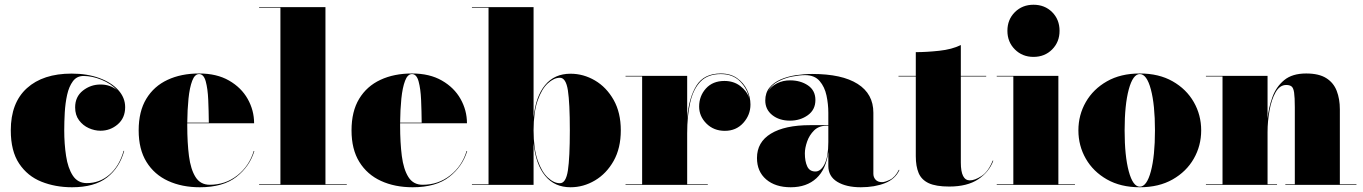

<svg xmlns="http://www.w3.org/2000/svg" viewBox="-20 -780 5752 810"><path d="M504 -143.5Q484.5 -72.5 431.5 -31.2Q378.5 10 284 10Q213.5 10 154.8 -13.5Q96 -37 60.8 -89.8Q25.5 -142.5 25.5 -230Q25.5 -346.5 93.5 -408Q161.5 -469.5 282 -469.5Q348 -469.5 399 -450.8Q450 -432 479 -400Q508 -368 508 -328Q508 -282.5 476.8 -255.5Q445.5 -228.5 404 -228.5Q379 -228.5 354.5 -239.5Q330 -250.5 313.5 -272.5Q297 -294.5 297 -327Q297 -372 329.8 -397.8Q362.5 -423.5 404 -423.5Q445 -423.5 474 -399.5Q448 -427.5 408.2 -443.5Q368.5 -459.5 332.5 -459.5Q304 -459.5 287.5 -437.2Q271 -415 263.2 -380Q255.5 -345 253.2 -305.2Q251 -265.5 251 -230Q251 -173 258.8 -122Q266.5 -71 287.2 -39.2Q308 -7.5 346 -7.5Q400.5 -7.5 442 -43.5Q483.5 -79.5 501.5 -143.5Z M1053 -143Q1033.5 -78 977.5 -34Q921.5 10 823 10Q747.5 10 689.2 -16.8Q631 -43.5 598 -96.8Q565 -150 565 -230Q565 -310 597.2 -363.2Q629.5 -416.5 687 -443.2Q744.5 -470 820 -470Q894.5 -470 946.2 -440.2Q998 -410.5 1025 -362.5Q1052 -314.5 1052 -260H770Q770 -255 770 -250Q770 -178 777.2 -121.8Q784.5 -65.5 805 -33Q825.5 -0.5 865 -0.5Q931 -0.5 981.2 -40Q1031.5 -79.5 1050.5 -143ZM820 -467.5Q801.5 -467.5 790.8 -439Q780 -410.5 775.2 -363.8Q770.5 -317 770 -262.5H861Q860.5 -311.5 858.5 -358.5Q856.5 -405.5 848 -436.5Q839.5 -467.5 820 -467.5Z M1073 -2.5H1163V-747.5H1073V-750H1353V-2.5H1443V0H1073Z M1951 -143Q1931.5 -78 1875.5 -34Q1819.5 10 1721 10Q1645.5 10 1587.2 -16.8Q1529 -43.5 1496 -96.8Q1463 -150 1463 -230Q1463 -310 1495.2 -363.2Q1527.5 -416.5 1585 -443.2Q1642.5 -470 1718 -470Q1792.5 -470 1844.2 -440.2Q1896 -410.5 1923 -362.5Q1950 -314.5 1950 -260H1668Q1668 -255 1668 -250Q1668 -178 1675.2 -121.8Q1682.5 -65.5 1703 -33Q1723.5 -0.5 1763 -0.5Q1829 -0.5 1879.2 -40Q1929.5 -79.5 1948.5 -143ZM1718 -467.5Q1699.5 -467.5 1688.8 -439Q1678 -410.5 1673.2 -363.8Q1668.5 -317 1668 -262.5H1759Q1758.5 -311.5 1756.5 -358.5Q1754.5 -405.5 1746 -436.5Q1737.5 -467.5 1718 -467.5Z M2041 -747.5H1971V-750H2231V-284.5Q2240 -373 2279.5 -421Q2319 -469 2387 -469Q2441.5 -469 2490 -440.5Q2538.5 -412 2568.8 -358.5Q2599 -305 2599 -230Q2599 -155 2568.8 -101.2Q2538.5 -47.5 2490 -18.8Q2441.5 10 2387 10Q2319.5 10 2279.8 -38.5Q2240 -87 2231 -176V0H1971V-2.5H2041ZM2231 -230Q2231 -153.5 2248.2 -104Q2265.5 -54.5 2291.2 -30.8Q2317 -7 2342 -7Q2367.5 -7 2375.8 -60.8Q2384 -114.5 2384 -230Q2384 -345.5 2375.8 -398.8Q2367.5 -452 2342 -452Q2317 -452 2291.2 -428.5Q2265.5 -405 2248.2 -355.8Q2231 -306.5 2231 -230Z M2619 -2.5H2689V-457.5H2619V-460H2879V-281.5Q2886 -367.5 2918 -418.8Q2950 -470 3021 -470Q3061.5 -470 3089.2 -450.5Q3117 -431 3131.5 -401Q3146 -371 3146 -339Q3146 -295 3115.8 -261.5Q3085.5 -228 3038 -228Q2991 -228 2960.2 -258.8Q2929.5 -289.5 2929.5 -330.5Q2929.5 -375 2958.2 -406.8Q2987 -438.5 3036 -438.5Q3075 -438.5 3103 -417.2Q3131 -396 3140.5 -366.5Q3132.5 -406 3102 -436.8Q3071.5 -467.5 3021 -467.5Q2966 -467.5 2935.2 -435.8Q2904.5 -404 2891.8 -347.5Q2879 -291 2879 -218V-2.5H2966V0H2619Z M3397.5 -252H3474.5V-304.5Q3474.5 -340.5 3466.8 -377Q3459 -413.5 3437.8 -438.2Q3416.5 -463 3376.5 -463Q3353.5 -463 3322 -457Q3290.5 -451 3262.2 -436Q3234 -421 3220.5 -395Q3233.5 -416 3258.2 -428.5Q3283 -441 3313 -441Q3357 -441 3388.5 -419.8Q3420 -398.5 3420 -358Q3420 -317 3388 -294Q3356 -271 3313 -271Q3267.5 -271 3238 -294.5Q3208.5 -318 3208.5 -356Q3208.5 -388.5 3226.2 -410.2Q3244 -432 3273.2 -444.8Q3302.5 -457.5 3337.5 -462.8Q3372.5 -468 3406.5 -468Q3532 -468 3598.2 -426Q3664.5 -384 3664.5 -304.5V-47Q3664.5 -32 3674 -21.8Q3683.5 -11.5 3701.5 -11.5Q3713 -11.5 3734.8 -22Q3756.5 -32.5 3772 -63.5L3774.5 -63Q3757.5 -25 3713.8 -7.5Q3670 10 3611.5 10Q3550 10 3512.2 -13Q3474.5 -36 3474.5 -80V-139Q3465.5 -66 3424.2 -28Q3383 10 3316 10Q3251 10 3212.2 -23.2Q3173.5 -56.5 3173.5 -113.5Q3173.5 -180.5 3232.2 -216.2Q3291 -252 3397.5 -252ZM3420 -56.5Q3443 -56.5 3458.8 -88Q3474.5 -119.5 3474.5 -180.5V-249.5H3466Q3434.5 -249.5 3414.5 -229.8Q3394.5 -210 3385 -182.8Q3375.5 -155.5 3375.5 -133Q3375.5 -99.5 3385.5 -78Q3395.5 -56.5 3420 -56.5Z M4170.5 -102Q4152.5 -54 4106.5 -23.5Q4060.5 7 3984.5 7Q3928.5 7 3898 -7.2Q3867.5 -21.5 3855.5 -50Q3843.5 -78.5 3843.5 -121V-457.5H3770.5V-460H3843.5V-560Q3888.5 -560 3942.2 -565.8Q3996 -571.5 4033.5 -590V-460H4140.5V-457.5H4033.5V-94Q4033.5 -19 4071.5 -19Q4092.5 -19 4121 -37.5Q4149.5 -56 4168 -102.5Z M4230 -650Q4230 -697.5 4261.5 -728.8Q4293 -760 4340 -760Q4387.5 -760 4418.8 -728.8Q4450 -697.5 4450 -650Q4450 -603 4418.8 -571.5Q4387.5 -540 4340 -540Q4293 -540 4261.5 -571.5Q4230 -603 4230 -650ZM4185 -2.5H4255V-457.5H4185V-460H4445V-2.5H4515V0H4185Z M4529.5 -230Q4529.5 -295 4560.8 -349.5Q4592 -404 4650 -437Q4708 -470 4788.5 -470Q4869 -470 4927 -437Q4985 -404 5016.2 -349.5Q5047.5 -295 5047.5 -230Q5047.5 -165 5016.2 -110.5Q4985 -56 4927 -23Q4869 10 4788.5 10Q4708 10 4650 -23Q4592 -56 4560.8 -110.5Q4529.5 -165 4529.5 -230ZM4724.5 -230Q4724.5 -122 4742 -57.2Q4759.5 7.5 4788.5 7.5Q4818 7.5 4835.2 -57.2Q4852.5 -122 4852.5 -230Q4852.5 -338 4835.2 -402.8Q4818 -467.5 4788.5 -467.5Q4759.5 -467.5 4742 -402.8Q4724.5 -338 4724.5 -230Z M5067.5 -2.5H5137.5V-457.5H5067.5V-460H5327.5V-280Q5332 -326 5347.8 -369.8Q5363.5 -413.5 5397.5 -441.8Q5431.5 -470 5490.5 -470Q5544 -470 5575 -450.5Q5606 -431 5619.2 -396.8Q5632.5 -362.5 5632.5 -319V-2.5H5702.5V0H5402.5V-2.5H5442.5V-327.5Q5442.5 -369.5 5439.5 -389.5Q5436.5 -409.5 5428.5 -415.5Q5420.5 -421.5 5406.5 -421.5Q5379 -421.5 5361.5 -390.8Q5344 -360 5335.8 -314.2Q5327.5 -268.5 5327.5 -223V-2.5H5367.5V0H5067.5Z"/></svg>

Font: Bodoni* 72pt Fatface
Style: Regular
Weight: 900
Version: Version 2.3